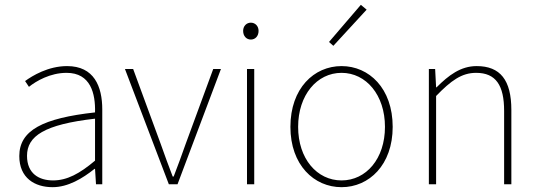

<svg xmlns="http://www.w3.org/2000/svg" viewBox="-20 -764 2228 796"><path d="M198 12C262 12 322 -24 372 -64H374L378 0H404V-310C404 -406 370 -490 258 -490C180 -490 114 -450 84 -428L100 -404C130 -428 188 -462 256 -462C356 -462 376 -376 374 -298C158 -274 60 -224 60 -117C60 -26 124 12 198 12ZM200 -16C142 -16 92 -44 92 -118C92 -200 164 -248 374 -272V-98C310 -44 258 -16 200 -16Z M680 0H716L896 -478H864L750 -168C734 -122 716 -74 700 -32H696C680 -74 662 -122 646 -168L532 -478H498L680 0Z M1020 -600C1038 -600 1052 -614 1052 -636C1052 -656 1038 -670 1020 -670C1002 -670 988 -656 988 -636C988 -614 1002 -600 1020 -600ZM1004 0H1034V-478H1004V0Z M1362 -574 1500 -724 1476 -744 1344 -590 1362 -574ZM1396 12C1510 12 1608 -80 1608 -238C1608 -398 1510 -490 1396 -490C1282 -490 1184 -398 1184 -238C1184 -80 1282 12 1396 12ZM1396 -16C1294 -16 1216 -106 1216 -238C1216 -370 1294 -462 1396 -462C1498 -462 1576 -370 1576 -238C1576 -106 1498 -16 1396 -16Z M1758 0H1788V-366C1850 -430 1894 -462 1954 -462C2036 -462 2070 -410 2070 -304V0H2100V-308C2100 -432 2054 -490 1956 -490C1890 -490 1840 -452 1790 -402H1788L1784 -478H1758V0Z"/></svg>

Font: Assistant ExtraLight
Style: Regular
Weight: 275
Designer: Hebrew By Ben Nathan, Latin by Paul Hunt
Version: Version 2.001;PS 002.001;hotconv 1.0.88;makeotf.lib2.5.64775